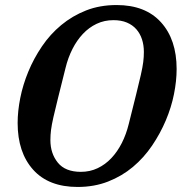

<svg xmlns="http://www.w3.org/2000/svg" viewBox="-20 -730 732 762"><path d="M301 -48Q337 -48 367.5 -62.5Q398 -77 422 -102.5Q446 -128 463.5 -162.5Q481 -197 491 -238Q509 -310 520.5 -356Q532 -402 539 -433Q546 -464 548.5 -484Q551 -504 551 -524Q551 -551 543.5 -574Q536 -597 521 -614Q506 -631 483.5 -640.5Q461 -650 430 -650Q394 -650 363.5 -635.5Q333 -621 309 -595.5Q285 -570 267.5 -535.5Q250 -501 240 -460Q222 -388 210.5 -342Q199 -296 192 -265Q185 -234 182.5 -214Q180 -194 180 -174Q180 -121 209.5 -84.5Q239 -48 301 -48ZM288 12Q173 12 111.5 -56.5Q50 -125 50 -242Q50 -289 60.5 -341.5Q71 -394 92.5 -446Q114 -498 146.5 -546Q179 -594 223 -630.5Q267 -667 321.5 -688.5Q376 -710 443 -710Q557 -710 619 -641.5Q681 -573 681 -456Q681 -409 670.5 -356.5Q660 -304 638 -252Q616 -200 583.5 -152Q551 -104 507.5 -67.5Q464 -31 409 -9.5Q354 12 288 12Z"/></svg>

Font: IBM Plex Serif SmBld
Style: Italic
Weight: 600
Italic angle: -14°
Designer: Mike Abbink, Paul van der Laan, Pieter van Rosmalen
Foundry: Bold Monday
Version: Version 3.001